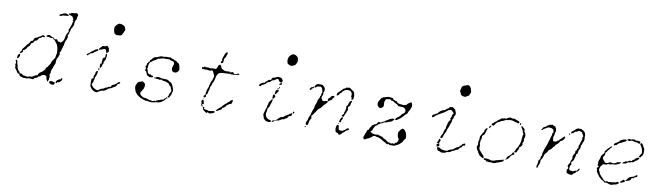

<svg xmlns="http://www.w3.org/2000/svg" viewBox="-39 -1236 6095 1791"><g transform="rotate(10 3008.5 -340.5)"><path d="M449 -31Q465 -32 471 -28Q477 -25 481 -26Q487 -27 488.5 -25Q490 -23 488 -15Q486 -5 481.5 -2.5Q477 0 464 0Q452 -1 444 -7Q430 -17 438 -25Q442 -30 449 -31ZM552 -66Q552 -53 540 -44Q534 -39 529.5 -34.5Q525 -30 520 -32Q511 -35 507 -24Q504 -16 499 -22Q494 -27 498 -36.5Q502 -46 510 -51Q516 -55 520.5 -58Q525 -61 533 -62Q538 -62 539.5 -63Q541 -64 541 -67Q541 -72 543.5 -74.5Q546 -77 548 -76.5Q550 -76 551 -73Q552 -70 552 -66ZM116 -229Q121 -231 123.5 -229Q126 -227 126 -221Q126 -215 124 -207Q121 -200 114.5 -192.5Q108 -185 104 -186Q102 -186 102 -198.5Q102 -211 107.5 -219.5Q113 -228 116 -229ZM304 -440Q304 -440 313 -437.5Q322 -435 323 -434Q328 -431 322 -425Q319 -422 309 -423L300 -424L296 -418Q291 -411 287 -411Q274 -411 264 -392Q257 -378 243 -377Q238 -377 236.5 -376Q235 -375 234 -369Q228 -354 220 -352Q217 -352 214 -349.5Q211 -347 208.5 -344Q206 -341 206 -339Q206 -335 201 -326Q196 -317 194 -316Q191 -315 183 -306.5Q175 -298 175.5 -294.5Q176 -291 165.5 -282Q155 -273 149 -271Q139 -269 145 -264Q149 -260 145.5 -253.5Q142 -247 134 -244Q127 -241 125 -239Q123 -237 121 -237Q115 -237 126 -255L131 -262Q136 -266 135 -269Q131 -277 152 -299Q163 -311 168.5 -321Q174 -331 178.5 -332.5Q183 -334 188 -341.5Q193 -349 196.5 -354Q200 -359 200 -362Q200 -369 209 -369Q220 -369 225 -384Q228 -394 230 -398Q233 -403 252 -408Q258 -409 265 -415.5Q272 -422 276 -422Q280 -422 289 -430Q298 -438 300.5 -438.5Q303 -439 304 -440ZM471 -675Q482 -679 491 -674Q495 -672 501.5 -669.5Q508 -667 508.5 -663Q509 -659 506 -657.5Q503 -656 478.5 -655Q454 -654 450 -651Q445 -646 426 -644Q420 -643 425 -655Q428 -661 435.5 -662Q443 -663 450 -668Q457 -673 462.5 -673.5Q468 -674 471 -675ZM589 -690Q599 -679 591 -667Q588 -660 588.5 -650Q589 -640 584 -635Q576 -625 576 -617Q576 -611 573.5 -605.5Q571 -600 573 -595.5Q575 -591 570.5 -579Q566 -567 565 -565.5Q564 -564 562.5 -560Q561 -556 557 -551Q549 -543 548 -524Q548 -518 544.5 -514.5Q541 -511 541.5 -502Q542 -493 536 -486.5Q530 -480 530 -479Q530 -478 533 -474Q536 -470 535 -462Q532 -441 522 -425Q517 -418 517 -412Q517 -406 514.5 -402Q512 -398 513 -390Q514 -382 510.5 -377.5Q507 -373 507 -367Q507 -361 503 -354Q499 -347 498 -336.5Q497 -326 491 -317Q482 -304 487 -298Q493 -291 486 -283Q483 -279 483 -276Q483 -264 473 -253Q469 -248 468 -242Q467 -236 465.5 -226.5Q464 -217 465 -209Q466 -201 462 -195Q458 -189 458 -185.5Q458 -182 454.5 -176.5Q451 -171 449.5 -162.5Q448 -154 445 -151Q438 -144 438 -133Q438 -128 435.5 -123Q433 -118 435 -112Q437 -106 432 -99Q428 -93 427.5 -89.5Q427 -86 431 -77Q434 -67 431.5 -61.5Q429 -56 430 -47.5Q431 -39 427.5 -36Q424 -33 425 -27Q426 -21 423 -21Q418 -21 409 -37Q404 -47 404 -56.5Q404 -66 401 -67.5Q398 -69 392 -73Q382 -79 367 -74Q352 -69 348 -61Q346 -57 341.5 -56Q337 -55 332.5 -54Q328 -53 325 -47Q322 -43 316 -39Q310 -35 304 -35Q302 -35 298.5 -33Q295 -31 292 -28.5Q289 -26 289 -24Q287 -16 273 -19Q265 -21 258 -21Q231 -20 227 -17Q221 -13 213 -17Q208 -19 202.5 -16.5Q197 -14 189 -17Q181 -20 172 -22Q156 -24 153 -35Q148 -48 137 -48Q133 -48 130 -53Q127 -58 122.5 -63.5Q118 -69 116 -74Q114 -79 106.5 -87Q99 -95 100 -101Q103 -114 98 -122Q94 -127 97 -131Q104 -143 96 -158L93 -165L97 -169Q101 -173 102.5 -173Q104 -173 108 -164.5Q112 -156 112.5 -144.5Q113 -133 117.5 -127Q122 -121 121 -111Q120 -101 124 -97.5Q128 -94 128 -90Q128 -80 136 -76Q140 -74 144.5 -67.5Q149 -61 150 -57Q151 -53 152 -52.5Q153 -52 159 -52Q173 -53 177 -46Q182 -37 203 -37Q209 -37 214.5 -34.5Q220 -32 224.5 -33.5Q229 -35 233.5 -34.5Q238 -34 242 -37Q246 -40 253 -39Q268 -37 283 -48Q299 -61 308 -61Q315 -61 317 -62.5Q319 -64 321 -70Q322 -75 327.5 -81.5Q333 -88 333 -89.5Q333 -91 337 -92Q352 -99 367 -114Q382 -129 382 -138Q382 -145 395 -154Q399 -156 402 -164Q405 -172 408 -175Q421 -187 421 -196Q421 -201 424 -204Q427 -207 427 -211.5Q427 -216 432.5 -222Q438 -228 442 -236Q446 -244 450 -247.5Q454 -251 454 -258Q454 -267 461 -297Q462 -305 460.5 -310.5Q459 -316 458.5 -331.5Q458 -347 454 -354Q450 -361 448 -370.5Q446 -380 438 -388Q430 -396 426.5 -403Q423 -410 415.5 -414Q408 -418 406 -422Q401 -432 392 -428Q380 -424 371 -430Q368 -432 353 -432Q338 -432 338 -435Q338 -446 350 -449Q358 -451 361 -452Q364 -453 379 -444Q394 -435 401 -435Q407 -435 409 -434Q411 -433 411 -431Q409 -426 416 -422Q420 -419 427 -422.5Q434 -426 438.5 -423.5Q443 -421 445 -416Q449 -405 460 -406Q468 -406 471.5 -402.5Q475 -399 479.5 -401.5Q484 -404 492 -412Q505 -425 509 -449Q513 -473 517 -484Q519 -488 522.5 -493Q526 -498 526 -500Q526 -502 530.5 -507Q535 -512 533.5 -514.5Q532 -517 531 -527.5Q530 -538 535.5 -544Q541 -550 542 -557.5Q543 -565 548.5 -577Q554 -589 554 -596.5Q554 -604 557 -608Q558 -610 559 -612.5Q560 -615 559.5 -617Q559 -619 557 -619Q556 -619 553.5 -620.5Q551 -622 554 -625Q557 -628 557 -631Q557 -635 551.5 -645.5Q546 -656 544 -658Q535 -664 514 -670Q508 -671 508 -677Q508 -683 509.5 -683.5Q511 -684 520 -682Q525 -681 525 -683.5Q525 -686 529 -689.5Q533 -693 544.5 -692Q556 -691 561.5 -693.5Q567 -696 575 -696Q583 -696 589 -690Z M864 -199Q867 -199 867.5 -197.5Q868 -196 867 -188Q866 -165 856 -149Q848 -137 849 -129.5Q850 -122 846.5 -115.5Q843 -109 843 -99.5Q843 -90 838 -84Q833 -78 834 -74Q835 -70 832 -68Q829 -66 833 -63Q837 -60 840 -53Q848 -39 870.5 -28.5Q893 -18 900 -25Q907 -31 920.5 -38.5Q934 -46 938 -45Q940 -44 948.5 -48.5Q957 -53 959.5 -57Q962 -61 970 -61Q978 -61 984.5 -67.5Q991 -74 999 -73Q1013 -73 1013 -81Q1013 -85 1014.5 -88Q1016 -91 1020 -93.5Q1024 -96 1032 -99Q1042 -102 1047.5 -106.5Q1053 -111 1057.5 -114Q1062 -117 1068.5 -125Q1075 -133 1081 -133Q1087 -133 1089 -130.5Q1091 -128 1090 -125Q1084 -115 1076 -115Q1074 -115 1068 -109Q1062 -103 1062 -97Q1062 -91 1052 -85Q1031 -72 1019 -66Q1010 -62 1004.5 -59Q999 -56 994 -55Q989 -54 981 -46Q973 -38 970.5 -38Q968 -38 965 -35Q956 -27 939 -26Q930 -26 924.5 -22.5Q919 -19 909 -14Q899 -9 896.5 -5Q894 -1 889 -2Q884 -3 876 -4Q865 -4 858 -10Q852 -15 847 -17Q842 -19 840 -22.5Q838 -26 829 -36.5Q820 -47 820.5 -56Q821 -65 820 -76Q819 -87 819 -89.5Q819 -92 820 -105V-117L827 -121Q841 -127 836 -139Q833 -144 835.5 -146.5Q838 -149 842 -159Q847 -169 848 -187Q848 -189 853.5 -194.5Q859 -200 864 -199ZM871 -226Q876 -227 877 -225.5Q878 -224 877 -214.5Q876 -205 875 -205Q873 -205 873 -207Q873 -209 868.5 -214Q864 -219 864 -220Q864 -224 871 -226ZM913 -371Q915 -375 921 -369Q923 -367 924 -356.5Q925 -346 923 -342Q921 -339 921 -327Q920 -312 907 -297Q903 -293 905 -286Q908 -276 899 -268Q896 -265 896 -260Q896 -246 887 -236Q880 -229 877 -236Q875 -239 875.5 -254.5Q876 -270 877.5 -271.5Q879 -273 884 -274Q894 -275 887 -285Q885 -289 887.5 -295Q890 -301 889 -305Q887 -311 893 -325Q895 -329 903 -333L911 -337V-353Q912 -370 913 -371ZM836 -395Q837 -389 833.5 -385.5Q830 -382 817 -376Q801 -368 797 -361.5Q793 -355 787 -354Q766 -351 765 -345Q764 -342 759.5 -340Q755 -338 752 -332.5Q749 -327 744 -327Q739 -326 737.5 -328.5Q736 -331 738 -335Q743 -345 754 -349Q761 -352 763.5 -356.5Q766 -361 774 -366Q782 -371 783 -373.5Q784 -376 787.5 -376Q791 -376 797 -383Q803 -390 809 -392Q815 -394 820.5 -397Q826 -400 831 -399.5Q836 -399 836 -395ZM902 -442Q914 -450 920 -438Q923 -432 927 -431Q931 -430 931 -424Q931 -418 933 -409Q938 -396 930 -388Q915 -376 915 -379Q915 -381 909.5 -394.5Q904 -408 902 -411Q900 -413 889 -411.5Q878 -410 874 -406Q871 -404 865 -402Q859 -400 856.5 -401Q854 -402 848.5 -398.5Q843 -395 842 -395Q841 -395 841 -402.5Q841 -410 849.5 -417Q858 -424 861 -426.5Q864 -429 864 -431Q864 -439 884 -438Q896 -438 902 -442ZM1035 -655Q1043 -651 1049 -632Q1052 -623 1051.5 -619Q1051 -615 1044 -603Q1038 -593 1034 -582Q1031 -573 1028.5 -570.5Q1026 -568 1020 -564.5Q1014 -561 1003.5 -561.5Q993 -562 987 -560Q981 -558 976.5 -561Q972 -564 966 -566Q956 -569 954 -581Q953 -589 950 -596.5Q947 -604 947.5 -618Q948 -632 951.5 -636.5Q955 -641 961 -649.5Q967 -658 976.5 -663Q986 -668 986.5 -669Q987 -670 1000 -669Q1013 -668 1022 -662.5Q1031 -657 1035 -655Z M1283 -173Q1290 -177 1294 -176.5Q1298 -176 1304 -171Q1312 -165 1316 -162Q1320 -159 1321 -145Q1322 -118 1310 -102Q1305 -96 1302.5 -89.5Q1300 -83 1295 -79Q1290 -75 1291 -67Q1291 -61 1295.5 -53Q1300 -45 1304 -44Q1308 -43 1311 -40Q1323 -29 1344 -28Q1357 -27 1372 -21.5Q1387 -16 1394.5 -16Q1402 -16 1404 -14Q1406 -12 1414.5 -12Q1423 -12 1428 -16Q1435 -22 1440 -17Q1442 -14 1444 -14Q1446 -14 1446 -17Q1446 -18 1447.5 -19.5Q1449 -21 1451.5 -22.5Q1454 -24 1457 -25.5Q1460 -27 1463 -28Q1466 -29 1468 -30Q1476 -30 1487.5 -36Q1499 -42 1504 -41Q1514 -39 1520 -51Q1523 -57 1528 -58Q1533 -59 1536 -64Q1540 -75 1547 -67Q1555 -59 1542 -58Q1539 -57 1537.5 -57Q1536 -57 1535.5 -55.5Q1535 -54 1534 -51Q1532 -45 1529 -43Q1526 -41 1524 -37Q1522 -33 1517 -31.5Q1512 -30 1507 -25Q1488 -8 1459 -8Q1448 -8 1445 -5.5Q1442 -3 1434.5 -3Q1427 -3 1421.5 -0.5Q1416 2 1396.5 0.5Q1377 -1 1373 -3Q1369 -6 1365 -5Q1360 -3 1354.5 -3Q1349 -3 1347 -5Q1345 -8 1338 -8Q1331 -8 1323.5 -13.5Q1316 -19 1310 -19Q1304 -19 1300 -22Q1296 -25 1286 -31Q1271 -38 1254 -60Q1244 -73 1242 -83Q1241 -90 1238 -96Q1235 -102 1234.5 -114Q1234 -126 1237.5 -131Q1241 -136 1243 -144Q1246 -154 1254 -161.5Q1262 -169 1270 -169Q1276 -169 1283 -173ZM1471 -235Q1489 -233 1507 -234Q1522 -234 1534 -224Q1543 -216 1546 -216Q1553 -216 1561 -207Q1564 -204 1571.5 -190Q1579 -176 1579 -173Q1579 -171 1583 -163Q1592 -142 1586 -128Q1582 -121 1580.5 -109Q1579 -97 1575 -93Q1571 -89 1567 -79.5Q1563 -70 1561 -69Q1559 -69 1553 -72Q1547 -75 1547 -76Q1547 -77 1551 -82Q1555 -87 1556 -91Q1560 -110 1568 -122Q1573 -127 1573 -136Q1573 -145 1568 -151Q1564 -155 1564 -160Q1564 -172 1555 -176Q1551 -179 1542 -190L1533 -202L1515 -209Q1498 -215 1486 -215Q1474 -215 1471 -219Q1466 -226 1453 -221Q1442 -216 1436 -221Q1431 -224 1427.5 -222.5Q1424 -221 1417 -222.5Q1410 -224 1401 -225Q1392 -226 1392 -229Q1391 -231 1392.5 -231.5Q1394 -232 1399 -231Q1407 -231 1412 -236Q1417 -241 1419 -242Q1421 -243 1425 -242Q1429 -241 1437.5 -241.5Q1446 -242 1451 -239Q1456 -236 1471 -235ZM1507 -441Q1513 -444 1519 -438Q1525 -433 1530 -433Q1539 -433 1550 -424Q1553 -422 1561.5 -420.5Q1570 -419 1574 -415Q1582 -405 1586 -404Q1591 -403 1593 -402Q1601 -398 1604 -384Q1606 -378 1608 -371Q1609 -364 1611 -352L1613 -341L1606 -329Q1599 -318 1590 -314Q1571 -305 1554 -316Q1546 -321 1544 -330Q1540 -348 1544 -355Q1547 -359 1547 -365Q1547 -371 1551 -376Q1555 -381 1554 -388Q1551 -411 1533 -412Q1525 -412 1520.5 -414.5Q1516 -417 1513.5 -417Q1511 -417 1505 -421Q1496 -425 1482 -421Q1473 -419 1464.5 -421Q1456 -423 1441 -420Q1426 -417 1421 -414Q1416 -411 1408.5 -412Q1401 -413 1396 -407Q1386 -398 1366 -388Q1355 -383 1345 -373Q1341 -369 1335.5 -366.5Q1330 -364 1328.5 -359Q1327 -354 1324 -349.5Q1321 -345 1321.5 -340Q1322 -335 1319.5 -330Q1317 -325 1319.5 -320.5Q1322 -316 1318 -310L1315 -305L1321 -291Q1326 -277 1326 -273Q1326 -269 1333 -261Q1338 -254 1341 -253Q1344 -252 1350 -255Q1353 -256 1359 -250.5Q1365 -245 1372 -245Q1379 -245 1381.5 -240.5Q1384 -236 1380.5 -232.5Q1377 -229 1362 -228L1347 -227L1342 -231Q1336 -236 1330 -238Q1321 -240 1319 -252Q1318 -258 1315 -263.5Q1312 -269 1311 -272Q1310 -275 1305 -277Q1294 -281 1300 -290Q1303 -295 1302.5 -302.5Q1302 -310 1299 -313Q1296 -315 1296 -319Q1296 -322 1299 -325.5Q1302 -329 1304 -329Q1305 -329 1304.5 -339Q1304 -349 1309.5 -353Q1315 -357 1316 -362Q1317 -367 1323 -369Q1327 -370 1327.5 -371.5Q1328 -373 1328 -378Q1328 -384 1329 -385.5Q1330 -387 1336 -390Q1344 -394 1345.5 -399.5Q1347 -405 1351.5 -407.5Q1356 -410 1362 -415.5Q1368 -421 1374 -420Q1380 -419 1384.5 -421.5Q1389 -424 1390.5 -424Q1392 -424 1404 -430Q1429 -441 1438 -437Q1443 -435 1468 -440Q1476 -442 1481.5 -440.5Q1487 -439 1490 -440.5Q1493 -442 1498 -441Q1503 -440 1507 -441Z M1890 -36 1887 -41H1893Q1900 -41 1902.5 -39Q1905 -37 1903 -33Q1901 -30 1900.5 -27.5Q1900 -25 1903.5 -23.5Q1907 -22 1913.5 -20.5Q1920 -19 1931 -18Q1939 -17 1943 -14Q1947 -12 1950.5 -12Q1954 -12 1977 -16Q1986 -17 1989 -18Q1993 -20 1998.5 -18.5Q2004 -17 2006 -14Q2007 -11 2002 -6Q1990 5 1967 8Q1954 10 1953.5 10Q1953 10 1947 4Q1939 -6 1939 3Q1939 11 1929 9Q1925 8 1914 0.5Q1903 -7 1900 -11Q1898 -15 1895 -17Q1892 -19 1892 -24.5Q1892 -30 1890 -36ZM1884 -103Q1885 -101 1887 -92.5Q1889 -84 1891 -77Q1894 -65 1885 -65Q1876 -65 1876 -60Q1876 -57 1879.5 -57Q1883 -57 1883 -56Q1883 -55 1883.5 -48Q1884 -41 1881 -41Q1878 -41 1876 -45.5Q1874 -50 1871.5 -55Q1869 -60 1870 -68.5Q1871 -77 1868 -84L1865 -91L1868 -98Q1872 -105 1873.5 -105.5Q1875 -106 1879 -105.5Q1883 -105 1884 -103ZM1881 -116Q1881 -118 1884 -118Q1891 -118 1885 -114Q1881 -110 1881 -116ZM2150 -150Q2153 -150 2154 -149Q2155 -148 2155 -144Q2155 -140 2150.5 -128Q2146 -116 2145 -114Q2144 -113 2134.5 -110.5Q2125 -108 2119.5 -103.5Q2114 -99 2108 -95Q2102 -91 2102 -88.5Q2102 -86 2091.5 -75.5Q2081 -65 2074 -64Q2069 -63 2068 -62Q2067 -61 2067 -57Q2066 -50 2064.5 -48Q2063 -46 2054.5 -41.5Q2046 -37 2044 -37Q2042 -37 2033.5 -30.5Q2025 -24 2018.5 -24Q2012 -24 2012 -25.5Q2012 -27 2022 -38Q2032 -49 2033.5 -49Q2035 -49 2039.5 -54.5Q2044 -60 2051 -63Q2058 -66 2061.5 -73.5Q2065 -81 2072 -86Q2079 -91 2082 -96Q2087 -103 2101 -111Q2105 -114 2110 -120.5Q2115 -127 2120.5 -129Q2126 -131 2129 -137.5Q2132 -144 2139 -147Q2146 -150 2150 -150ZM1979 -456Q1981 -456 1984.5 -452.5Q1988 -449 1990.5 -444.5Q1993 -440 1993 -438Q1993 -432 1999 -425Q2005 -418 2011 -416Q2016 -414 2022 -410Q2028 -406 2043.5 -405.5Q2059 -405 2068 -407Q2074 -408 2076.5 -407Q2079 -406 2087 -401Q2089 -399 2093 -403Q2096 -406 2103.5 -407Q2111 -408 2113 -406Q2115 -404 2118 -398L2121 -393L2132 -394Q2143 -394 2147 -398Q2151 -402 2160 -402.5Q2169 -403 2171 -399.5Q2173 -396 2171 -395Q2165 -390 2152 -390Q2147 -390 2146 -388.5Q2145 -387 2136 -387Q2127 -387 2116 -385Q2100 -383 2085 -386Q2075 -389 2071 -387Q2067 -385 2040 -384.5Q2013 -384 2006 -382Q1986 -378 1982 -375.5Q1978 -373 1970 -362Q1961 -347 1959 -336Q1958 -325 1956.5 -319.5Q1955 -314 1953 -307Q1947 -284 1941 -278Q1937 -273 1936 -262.5Q1935 -252 1928.5 -243.5Q1922 -235 1922 -222Q1922 -209 1917.5 -200Q1913 -191 1913 -181.5Q1913 -172 1905 -163Q1897 -154 1898 -151.5Q1899 -149 1900 -143.5Q1901 -138 1895 -134Q1883 -123 1879 -134Q1874 -147 1888 -151Q1893 -153 1893 -156Q1891 -168 1895 -183Q1897 -192 1897 -196.5Q1897 -201 1900 -205Q1903 -209 1903 -216Q1903 -223 1907.5 -227Q1912 -231 1911 -239Q1910 -247 1914 -253.5Q1918 -260 1918.5 -269.5Q1919 -279 1925 -288Q1931 -297 1931 -299.5Q1931 -302 1934 -308Q1937 -314 1938 -321Q1939 -328 1940.5 -329Q1942 -330 1942 -339Q1942 -348 1938 -353Q1934 -358 1934 -361Q1934 -364 1930 -369.5Q1926 -375 1926 -378Q1926 -380 1924 -382.5Q1922 -385 1919.5 -387Q1917 -389 1915 -389Q1910 -390 1903.5 -386.5Q1897 -383 1892 -384Q1865 -390 1855 -387Q1849 -385 1847 -387Q1845 -389 1834 -388Q1824 -387 1820.5 -389Q1817 -391 1817 -399V-405L1823 -404Q1830 -403 1834 -408L1839 -413L1847 -411Q1856 -408 1863 -410Q1876 -412 1895 -407Q1902 -406 1907 -408.5Q1912 -411 1930 -410L1948 -409L1951 -414Q1961 -428 1961 -436Q1961 -441 1964.5 -444Q1968 -447 1972 -451.5Q1976 -456 1979 -456ZM2027 -560Q2024 -556 2022 -544Q2020 -532 2013 -526Q2004 -518 2005 -496Q2006 -482 2001 -477Q1996 -472 1990 -472Q1983 -472 1981 -481Q1980 -487 1991 -494Q1994 -495 1990 -499Q1986 -503 1988.5 -510.5Q1991 -518 1991 -521.5Q1991 -525 1997.5 -539.5Q2004 -554 2006 -561Q2008 -568 2016 -575.5Q2024 -583 2027 -580.5Q2030 -578 2030.5 -571.5Q2031 -565 2027 -560Z M2553 -28Q2570 -36 2573 -32Q2574 -31 2564 -22.5Q2554 -14 2551 -14Q2548 -14 2545 -16.5Q2542 -19 2542 -21Q2542 -22 2553 -28ZM2720 -128Q2722 -127 2720.5 -118.5Q2719 -110 2717 -105Q2714 -98 2706 -97Q2690 -94 2690 -89Q2690 -86 2678 -71Q2676 -69 2671 -69Q2666 -69 2661 -63Q2656 -57 2649 -57Q2634 -57 2626 -48Q2623 -45 2619 -45Q2615 -45 2610.5 -39.5Q2606 -34 2600 -36Q2589 -40 2586 -33Q2582 -27 2577 -30Q2574 -32 2579 -36.5Q2584 -41 2585.5 -41Q2587 -41 2594 -48Q2594 -49 2595 -50Q2613 -67 2617 -70Q2621 -73 2628 -74Q2629 -74 2629 -74Q2645 -76 2651 -84Q2655 -91 2660 -92Q2665 -93 2670.5 -97.5Q2676 -102 2682.5 -104Q2689 -106 2691 -110Q2693 -118 2702 -118Q2706 -118 2712 -123.5Q2718 -129 2720 -128ZM2735 -140Q2740 -136 2740 -134.5Q2740 -133 2736 -128L2732 -124L2728 -128Q2721 -132 2724 -139.5Q2727 -147 2735 -140ZM2507 -217Q2512 -223 2517 -221Q2524 -219 2518 -211Q2514 -206 2514 -199Q2514 -192 2510 -182Q2503 -166 2502 -158Q2502 -151 2495 -142Q2488 -135 2486 -130Q2484 -125 2484 -112Q2484 -98 2480.5 -91Q2477 -84 2479 -76.5Q2481 -69 2482 -63Q2485 -50 2497 -41Q2502 -37 2506 -34Q2509 -31 2530 -27Q2538 -26 2536 -16.5Q2534 -7 2510 -8Q2489 -9 2474 -25Q2465 -34 2465 -39Q2465 -44 2462 -49Q2457 -64 2456.5 -67.5Q2456 -71 2458 -82Q2461 -95 2463 -97Q2465 -99 2465 -104Q2465 -109 2469 -120Q2479 -142 2479 -154Q2479 -162 2482.5 -168.5Q2486 -175 2485 -181Q2484 -187 2490.5 -194Q2497 -201 2499.5 -206.5Q2502 -212 2507 -217ZM2518 -268Q2526 -273 2528 -267Q2529 -265 2534 -259Q2538 -254 2538 -251.5Q2538 -249 2534 -244Q2529 -239 2527 -234Q2525 -229 2519 -229Q2513 -229 2512 -233Q2511 -237 2512.5 -242Q2514 -247 2514 -256Q2514 -265 2518 -268ZM2541 -316Q2547 -321 2549 -321Q2551 -321 2556 -316Q2561 -311 2561 -309Q2561 -307 2555 -300.5Q2549 -294 2544 -284Q2539 -274 2534.5 -273.5Q2530 -273 2529 -277Q2526 -286 2529.5 -297.5Q2533 -309 2541 -316ZM2559 -343Q2562 -350 2564 -350Q2566 -350 2566 -344Q2566 -334 2555 -330Q2543 -326 2543 -333Q2543 -336 2550 -335H2557ZM2576 -386Q2582 -382 2576 -374Q2573 -369 2565 -367Q2553 -366 2553 -371Q2553 -375 2563 -381.5Q2573 -388 2576 -386ZM2526 -436Q2531 -438 2534.5 -437.5Q2538 -437 2550 -436Q2562 -435 2568 -428Q2580 -415 2580 -407Q2580 -405 2577 -398L2574 -390L2564 -391Q2555 -392 2550 -398Q2545 -404 2541 -410.5Q2537 -417 2534 -418Q2527 -420 2516 -411Q2502 -398 2490 -398Q2486 -398 2480.5 -392.5Q2475 -387 2473 -387Q2471 -387 2469 -381Q2466 -375 2458 -376Q2456 -376 2445.5 -371Q2435 -366 2433 -362Q2432 -354 2424 -351Q2419 -349 2411 -343.5Q2403 -338 2398 -338Q2394 -338 2393 -337Q2392 -336 2391 -332Q2390 -323 2381 -323Q2377 -323 2372 -326Q2367 -329 2367 -331Q2367 -332 2377 -343Q2394 -360 2408 -360Q2419 -360 2421 -367.5Q2423 -375 2437 -382Q2442 -385 2446 -391Q2451 -399 2460 -396Q2466 -395 2470 -398.5Q2474 -402 2475 -409Q2477 -415 2481.5 -419.5Q2486 -424 2490.5 -423Q2495 -422 2501 -425Q2516 -433 2526 -436ZM2636 -669Q2643 -673 2662 -663Q2672 -657 2677 -651.5Q2682 -646 2684 -637.5Q2686 -629 2686 -614Q2686 -603 2683 -599.5Q2680 -596 2678 -589Q2674 -575 2660 -570Q2653 -567 2648 -564Q2643 -561 2634.5 -560Q2626 -559 2613 -566Q2601 -572 2597.5 -575.5Q2594 -579 2594 -585Q2594 -591 2591.5 -599Q2589 -607 2591 -614Q2593 -621 2593 -624.5Q2593 -628 2595 -633Q2597 -639 2602.5 -646.5Q2608 -654 2609 -654Q2611 -654 2617.5 -661Q2624 -668 2628 -667.5Q2632 -667 2636 -669Z M2857 -26Q2865 -32 2867 -26Q2868 -24 2865.5 -21.5Q2863 -19 2860 -19Q2855 -19 2854 -21Q2853 -23 2857 -26ZM3159 -92Q3162 -92 3163.5 -91Q3165 -90 3166.5 -89Q3168 -88 3168.5 -86Q3169 -84 3169 -81Q3169 -78 3169 -74Q3170 -52 3181 -47Q3187 -44 3200.5 -45.5Q3214 -47 3218.5 -51.5Q3223 -56 3228 -57Q3233 -58 3235.5 -63Q3238 -68 3243 -70.5Q3248 -73 3252 -76.5Q3256 -80 3260.5 -78.5Q3265 -77 3267 -75Q3269 -72 3266.5 -68Q3264 -64 3260 -62Q3239 -53 3236 -47Q3233 -42 3231.5 -41Q3230 -40 3224.5 -35Q3219 -30 3215 -29Q3211 -28 3208 -21Q3205 -15 3197 -10Q3189 -5 3183.5 -5Q3178 -5 3176 -11Q3172 -19 3164 -19Q3159 -19 3153 -24Q3143 -32 3144 -40Q3145 -46 3143 -53.5Q3141 -61 3143 -64.5Q3145 -68 3146 -78Q3147 -88 3150.5 -91Q3154 -94 3159 -92ZM3161 -111Q3162 -114 3163.5 -114Q3165 -114 3165 -110Q3165 -107 3163 -104Q3161 -101 3159 -101Q3157 -101 3158 -103.5Q3159 -106 3161 -111ZM3194 -166Q3194 -155 3187 -147Q3183 -144 3181 -134.5Q3179 -125 3179 -123Q3178 -121 3172.5 -120.5Q3167 -120 3165 -122Q3161 -128 3166 -137Q3168 -141 3168.5 -145.5Q3169 -150 3173 -155.5Q3177 -161 3179.5 -166Q3182 -171 3184.5 -170Q3187 -169 3190.5 -169Q3194 -169 3194 -166ZM3235 -332Q3243 -337 3244 -337Q3245 -337 3248.5 -333Q3252 -329 3252 -327Q3252 -325 3248.5 -323Q3245 -321 3245 -317.5Q3245 -314 3243 -310Q3241 -306 3241 -299Q3241 -287 3231 -281Q3220 -275 3224 -265Q3226 -260 3226 -251Q3226 -242 3221.5 -236Q3217 -230 3217 -225Q3217 -220 3210.5 -209.5Q3204 -199 3202 -191Q3200 -175 3194 -176Q3193 -176 3192 -177.5Q3191 -179 3185.5 -178Q3180 -177 3179 -180Q3177 -187 3190 -199Q3199 -207 3196 -212Q3194 -215 3198 -223Q3203 -231 3205.5 -248.5Q3208 -266 3206 -277Q3205 -283 3210 -285Q3220 -288 3220 -303Q3220 -307 3222 -309Q3224 -311 3226 -316Q3227 -325 3235 -332ZM2865 -400Q2873 -409 2878 -401Q2882 -395 2867 -388Q2857 -384 2857 -375Q2857 -367 2846 -372Q2834 -377 2845 -385Q2849 -387 2851 -393Q2854 -399 2858 -397Q2860 -395 2865 -400ZM2903 -435Q2907 -437 2925 -437Q2954 -437 2956 -434Q2958 -431 2968 -422Q2977 -413 2979 -406Q2981 -399 2980 -387Q2979 -375 2975.5 -371Q2972 -367 2973 -365Q2975 -362 2974 -351.5Q2973 -341 2970 -338Q2967 -335 2967 -331.5Q2967 -328 2964.5 -322.5Q2962 -317 2964.5 -311.5Q2967 -306 2968.5 -305Q2970 -304 2972 -298Q2977 -287 2993 -289Q3003 -291 3009 -293.5Q3015 -296 3020 -294Q3025 -292 3026.5 -294Q3028 -296 3026 -304Q3024 -313 3028.5 -319.5Q3033 -326 3038.5 -328Q3044 -330 3045 -336Q3048 -345 3061 -350Q3078 -357 3080 -349Q3083 -339 3074 -335Q3067 -331 3064 -318Q3063 -313 3050 -307Q3029 -297 3026 -284Q3024 -279 3015 -270Q2994 -251 2989 -242Q2986 -235 2975.5 -224.5Q2965 -214 2960 -212Q2954 -210 2947 -198.5Q2940 -187 2938.5 -186Q2937 -185 2935 -179Q2933 -173 2928.5 -170.5Q2924 -168 2922 -162Q2919 -151 2902 -137Q2898 -134 2903 -117Q2906 -108 2897 -99Q2890 -91 2890 -85.5Q2890 -80 2887.5 -74Q2885 -68 2885 -61.5Q2885 -55 2881.5 -48Q2878 -41 2872.5 -41.5Q2867 -42 2863 -44.5Q2859 -47 2860.5 -51Q2862 -55 2862 -64Q2863 -75 2871 -88Q2875 -95 2875.5 -104Q2876 -113 2877.5 -114Q2879 -115 2881 -122Q2883 -129 2887.5 -134Q2892 -139 2892 -147.5Q2892 -156 2896 -164Q2900 -172 2902 -182.5Q2904 -193 2908.5 -199.5Q2913 -206 2914 -221Q2915 -237 2926 -259Q2930 -268 2931 -279Q2932 -290 2940 -303Q2951 -320 2949 -326Q2948 -330 2953 -334Q2957 -338 2957.5 -339.5Q2958 -341 2956 -346Q2954 -356 2960 -362Q2963 -365 2962 -370Q2961 -375 2959 -386Q2956 -402 2947 -411Q2939 -419 2928 -415Q2922 -413 2918 -414Q2914 -416 2911.5 -415Q2909 -414 2902 -408Q2886 -393 2882 -404Q2881 -408 2881 -410Q2881 -411 2885 -416.5Q2889 -422 2894.5 -427.5Q2900 -433 2903 -435ZM3203 -454Q3212 -454 3226 -440Q3232 -434 3238.5 -432Q3245 -430 3247 -427Q3257 -417 3257 -405Q3257 -400 3259 -396Q3261 -393 3261 -381.5Q3261 -370 3259 -360Q3257 -349 3251 -349Q3250 -349 3247 -346Q3244 -343 3242.5 -344.5Q3241 -346 3241 -358Q3241 -367 3240.5 -368.5Q3240 -370 3237.5 -369.5Q3235 -369 3234.5 -370.5Q3234 -372 3234 -377Q3234 -385 3235.5 -391Q3237 -397 3232 -409Q3226 -421 3219.5 -424.5Q3213 -428 3199 -429Q3169 -429 3161 -419Q3157 -414 3151.5 -411.5Q3146 -409 3144 -403Q3142 -393 3133 -391Q3128 -390 3123.5 -380Q3119 -370 3111 -365Q3102 -361 3100 -361.5Q3098 -362 3099 -371Q3099 -379 3103 -386Q3107 -393 3111 -394Q3114 -395 3123 -405.5Q3132 -416 3137.5 -419.5Q3143 -423 3145.5 -428.5Q3148 -434 3154 -436Q3160 -438 3165 -440.5Q3170 -443 3171.5 -443Q3173 -443 3175 -446Q3179 -455 3188 -451Q3192 -449 3196.5 -451.5Q3201 -454 3203 -454Z M3640 -236Q3654 -243 3667 -238L3671 -237L3664 -230Q3658 -223 3653 -218Q3645 -209 3621 -203Q3609 -199 3603 -196Q3597 -193 3591 -193Q3581 -194 3570 -186Q3561 -178 3556.5 -178.5Q3552 -179 3545 -173.5Q3538 -168 3534 -167Q3530 -166 3525 -159.5Q3520 -153 3512 -149.5Q3504 -146 3501.5 -140.5Q3499 -135 3493 -126Q3487 -117 3485 -107Q3483 -97 3477 -93Q3469 -89 3469.5 -84Q3470 -79 3478 -77Q3483 -75 3485 -72.5Q3487 -70 3492 -70Q3497 -70 3499 -68.5Q3501 -67 3513 -65.5Q3525 -64 3533 -67L3540 -70L3548 -66Q3556 -62 3561.5 -62Q3567 -62 3571 -59Q3575 -56 3581.5 -56Q3588 -56 3591.5 -50.5Q3595 -45 3603 -42Q3627 -34 3629 -28Q3630 -25 3641 -19.5Q3652 -14 3657 -14Q3662 -15 3670 -11L3677 -7L3683 -11Q3689 -14 3697 -12L3705 -10L3710 -16Q3715 -22 3722 -24Q3728 -26 3730.5 -29.5Q3733 -33 3737 -44Q3742 -59 3737 -66Q3734 -69 3729.5 -78Q3725 -87 3724 -106Q3724 -120 3724.5 -123Q3725 -126 3728 -130Q3733 -135 3735 -141Q3737 -145 3745 -153Q3753 -161 3758 -163Q3762 -165 3769.5 -161Q3777 -157 3783 -150Q3803 -126 3803 -93V-77L3796 -70Q3792 -65 3786.5 -56Q3781 -47 3781 -44Q3781 -42 3770.5 -31.5Q3760 -21 3752 -15Q3744 -9 3734.5 -5.5Q3725 -2 3721 1Q3710 9 3695 8Q3676 8 3662 7Q3660 7 3658 3Q3654 -5 3647.5 2Q3641 9 3634 1Q3630 -3 3625 -5Q3620 -7 3617.5 -9Q3615 -11 3608.5 -13.5Q3602 -16 3591.5 -23.5Q3581 -31 3566 -38Q3551 -45 3541 -45Q3531 -45 3526 -49Q3520 -54 3506 -50Q3498 -48 3496.5 -44.5Q3495 -41 3485 -35Q3475 -29 3469 -24Q3463 -19 3458 -18Q3445 -15 3435 -7Q3433 -4 3425.5 -3.5Q3418 -3 3416 -9Q3409 -25 3416 -36Q3420 -41 3420 -48Q3420 -55 3424.5 -60.5Q3429 -66 3429 -68.5Q3429 -71 3431.5 -77.5Q3434 -84 3435.5 -88.5Q3437 -93 3442 -95Q3450 -97 3454 -113Q3456 -122 3467 -131Q3469 -133 3469 -137Q3469 -145 3479 -148Q3483 -149 3489 -154Q3495 -159 3501 -160Q3507 -160 3510 -163.5Q3513 -167 3522 -180Q3530 -191 3539 -186Q3549 -181 3556 -188Q3559 -192 3561 -192Q3563 -192 3570 -196.5Q3577 -201 3580 -201Q3583 -201 3587.5 -206.5Q3592 -212 3596.5 -213Q3601 -214 3607.5 -219Q3614 -224 3616 -224Q3618 -224 3621.5 -228Q3625 -232 3629 -232Q3633 -232 3640 -236ZM3562 -429Q3570 -432 3575.5 -432.5Q3581 -433 3602 -431Q3621 -429 3624 -425Q3625 -423 3626 -418Q3627 -413 3632.5 -413Q3638 -413 3643 -410Q3648 -405 3657 -406Q3662 -407 3667 -398Q3668 -394 3675.5 -390.5Q3683 -387 3689 -386Q3719 -384 3726 -382Q3732 -380 3737.5 -383.5Q3743 -387 3748 -386Q3752 -385 3753.5 -386.5Q3755 -388 3760 -394Q3766 -403 3773.5 -406.5Q3781 -410 3786 -415Q3794 -421 3798.5 -418Q3803 -415 3807 -400L3810 -387L3806 -373Q3798 -346 3786 -332Q3783 -328 3782 -321.5Q3781 -315 3778.5 -313Q3776 -311 3773.5 -306.5Q3771 -302 3766.5 -300.5Q3762 -299 3759 -293.5Q3756 -288 3749 -281.5Q3742 -275 3738 -271Q3719 -250 3702 -241Q3694 -237 3689.5 -233.5Q3685 -230 3680.5 -232Q3676 -234 3675 -235Q3673 -238 3681 -248Q3689 -258 3697 -262Q3702 -265 3708 -270Q3714 -275 3718 -279.5Q3722 -284 3723 -287Q3724 -292 3733.5 -298Q3743 -304 3749 -310Q3755 -316 3756 -326Q3758 -339 3746 -352Q3740 -359 3729 -360.5Q3718 -362 3701.5 -362.5Q3685 -363 3682.5 -364Q3680 -365 3675 -371.5Q3670 -378 3662 -381Q3647 -385 3634 -397Q3628 -402 3622 -402Q3609 -401 3601 -411Q3597 -415 3592.5 -413Q3588 -411 3577 -410.5Q3566 -410 3562.5 -408.5Q3559 -407 3557 -403Q3555 -397 3551 -391Q3545 -383 3548 -356Q3551 -333 3541 -328Q3536 -325 3531 -321Q3523 -313 3510 -319Q3499 -323 3493 -335Q3489 -341 3489 -354Q3489 -367 3492 -372Q3511 -408 3518 -412Q3524 -415 3529.5 -419Q3535 -423 3543.5 -423.5Q3552 -424 3562 -429Z M4360 -119Q4360 -112 4358 -109.5Q4356 -107 4349.5 -107Q4343 -107 4338.5 -102.5Q4334 -98 4335 -94.5Q4336 -91 4334.5 -89.5Q4333 -88 4326 -86Q4318 -83 4311 -73Q4302 -59 4296 -59Q4292 -59 4281.5 -54Q4271 -49 4267 -45Q4263 -42 4254.5 -40Q4246 -38 4243 -33.5Q4240 -29 4236.5 -29Q4233 -29 4224.5 -24.5Q4216 -20 4210.5 -21Q4205 -22 4203 -20Q4201 -18 4195.5 -16Q4190 -14 4187 -11.5Q4184 -9 4178.5 -9Q4173 -9 4166 -8Q4153 -4 4141 -13Q4134 -17 4128 -17Q4121 -17 4118.5 -19Q4116 -21 4113 -27Q4108 -36 4106 -39Q4101 -48 4113 -50Q4129 -53 4140 -41Q4146 -35 4155.5 -35Q4165 -35 4169 -32.5Q4173 -30 4188 -31L4204 -32L4218 -42Q4233 -51 4243 -51.5Q4253 -52 4258.5 -57.5Q4264 -63 4270.5 -68Q4277 -73 4284.5 -78Q4292 -83 4296 -83Q4301 -83 4305.5 -86.5Q4310 -90 4311 -94Q4313 -99 4319.5 -102Q4326 -105 4329 -111.5Q4332 -118 4337 -120Q4342 -122 4347.5 -125Q4353 -128 4356.5 -128Q4360 -128 4360 -119ZM4113 -129Q4116 -134 4122 -126Q4131 -115 4123 -106Q4118 -100 4118 -91.5Q4118 -83 4121 -78Q4124 -73 4123.5 -68Q4123 -63 4113.5 -58.5Q4104 -54 4102 -55Q4100 -55 4098.5 -59Q4097 -63 4097 -67Q4097 -71 4097 -75Q4098 -81 4102 -81Q4104 -81 4107 -82Q4110 -83 4112 -84.5Q4114 -86 4113 -87Q4111 -93 4103 -90Q4096 -87 4095 -91Q4094 -96 4102 -101Q4106 -104 4106 -108Q4106 -120 4113 -129ZM4179 -441Q4182 -447 4188 -440Q4191 -436 4196 -434Q4201 -432 4208 -425.5Q4215 -419 4215 -413Q4215 -407 4219 -403Q4223 -399 4223 -385.5Q4223 -372 4217 -366Q4211 -360 4211 -352Q4211 -337 4203 -332Q4200 -331 4201 -323Q4202 -310 4194 -293Q4191 -289 4190 -282Q4189 -275 4184 -263.5Q4179 -252 4176 -243.5Q4173 -235 4169.5 -229.5Q4166 -224 4167 -221Q4168 -218 4163.5 -206.5Q4159 -195 4154 -187Q4148 -178 4147 -173Q4143 -153 4138 -145.5Q4133 -138 4125 -140Q4120 -141 4118.5 -143Q4117 -145 4122 -157.5Q4127 -170 4131 -175Q4139 -184 4139 -195Q4139 -202 4142.5 -208Q4146 -214 4146 -219Q4146 -221 4147 -224Q4148 -227 4150 -228.5Q4152 -230 4153.5 -230Q4155 -230 4155 -243Q4155 -258 4162 -276Q4165 -285 4165 -289.5Q4165 -294 4168.5 -298Q4172 -302 4173.5 -307Q4175 -312 4180 -315Q4191 -321 4183.5 -326.5Q4176 -332 4183.5 -340.5Q4191 -349 4191 -363Q4191 -371 4196.5 -376Q4202 -381 4202 -383Q4202 -385 4200.5 -389Q4199 -393 4197 -396Q4195 -399 4193 -399Q4190 -400 4183 -407L4176 -415L4169 -413Q4162 -411 4158.5 -411Q4155 -411 4138 -397.5Q4121 -384 4120 -384Q4119 -384 4107 -376Q4095 -368 4090.5 -367Q4086 -366 4080 -361.5Q4074 -357 4072.5 -357Q4071 -357 4063.5 -351Q4056 -345 4047.5 -341Q4039 -337 4039 -335.5Q4039 -334 4030 -325.5Q4021 -317 4016 -317Q4008 -317 4008 -326Q4008 -331 4013.5 -337.5Q4019 -344 4023 -344Q4027 -344 4033 -349.5Q4039 -355 4045 -356Q4048 -356 4051.5 -358Q4055 -360 4057 -362.5Q4059 -365 4059 -367Q4059 -369 4063.5 -372Q4068 -375 4070 -379Q4073 -384 4091 -393.5Q4109 -403 4113 -402Q4117 -401 4122 -406Q4133 -420 4141 -421Q4147 -422 4151 -429Q4155 -434 4157.5 -436.5Q4160 -439 4162.5 -439.5Q4165 -440 4170 -440Q4178 -440 4179 -441ZM4184.5 -285Q4186 -285 4186 -286.5Q4186 -288 4184.5 -288Q4183 -288 4183 -286.5Q4183 -285 4184.5 -285ZM4291 -669Q4298 -669 4300 -668Q4302 -667 4308 -661Q4322 -647 4322 -637Q4322 -634 4325 -626Q4333 -609 4323 -595Q4319 -588 4319 -584Q4319 -582 4318 -580Q4317 -578 4315.5 -576.5Q4314 -575 4312.5 -574Q4311 -573 4310 -573Q4308 -573 4296 -564.5Q4284 -556 4278.5 -557Q4273 -558 4266 -558.5Q4259 -559 4249 -564Q4237 -569 4237 -580Q4237 -584 4232 -589Q4222 -600 4228 -616Q4230 -623 4233 -635Q4235 -644 4236 -646Q4237 -648 4241 -649Q4246 -651 4248 -655Q4250 -659 4256.5 -659Q4263 -659 4267 -661.5Q4271 -664 4276 -666Q4281 -668 4291 -669Z M4737 -32Q4733 -22 4722 -19Q4699 -13 4694 -8Q4691 -6 4682.5 -5Q4674 -4 4669.5 0Q4665 4 4651.5 5Q4638 6 4632 3.5Q4626 1 4620 3Q4602 6 4595 2Q4592 0 4588 2Q4580 5 4578 -2Q4577 -5 4572 -7.5Q4567 -10 4563 -9Q4559 -8 4555 -12Q4549 -20 4555 -24Q4558 -25 4574 -25Q4590 -25 4603.5 -21Q4617 -17 4623 -15.5Q4629 -14 4636 -15.5Q4643 -17 4648.5 -17Q4654 -17 4661 -22Q4668 -27 4677 -27Q4686 -27 4692 -30Q4698 -33 4701.5 -33Q4705 -33 4710.5 -35.5Q4716 -38 4725.5 -39Q4735 -40 4737.5 -41.5Q4740 -43 4742 -43Q4744 -43 4742 -40Q4740 -37 4737 -32ZM4826 -112Q4826 -104 4822 -104Q4820 -104 4815 -102Q4810 -100 4806 -97.5Q4802 -95 4802 -94Q4802 -91 4797.5 -87.5Q4793 -84 4791 -79Q4790 -75 4784.5 -68.5Q4779 -62 4773.5 -56.5Q4768 -51 4766 -51Q4763 -51 4758.5 -48.5Q4754 -46 4751 -47.5Q4748 -49 4751 -51.5Q4754 -54 4757 -54Q4760 -54 4760 -58Q4760 -68 4770 -80Q4774 -83 4779.5 -86Q4785 -89 4788 -93.5Q4791 -98 4794.5 -99.5Q4798 -101 4800 -105Q4802 -109 4806 -114.5Q4810 -120 4809 -123Q4808 -126 4811.5 -126Q4815 -126 4820.5 -121Q4826 -116 4826 -112ZM4530 -303Q4537 -306 4539 -302Q4543 -295 4536 -289Q4531 -286 4532 -279Q4533 -272 4529 -266Q4525 -260 4524 -252.5Q4523 -245 4515 -238Q4505 -231 4503 -227.5Q4501 -224 4501 -216Q4503 -207 4500.5 -200Q4498 -193 4498 -190Q4498 -187 4495 -183.5Q4492 -180 4494 -175.5Q4496 -171 4493 -166Q4489 -158 4495 -142Q4498 -136 4496 -123.5Q4494 -111 4497 -101.5Q4500 -92 4512 -80.5Q4524 -69 4527.5 -63Q4531 -57 4537 -53Q4543 -49 4546.5 -41.5Q4550 -34 4549 -28Q4546 -18 4536 -25Q4532 -29 4519 -35.5Q4506 -42 4504 -48Q4502 -54 4496.5 -59.5Q4491 -65 4491 -70Q4491 -75 4485.5 -80.5Q4480 -86 4480 -88.5Q4480 -91 4476 -96Q4470 -105 4469.5 -115Q4469 -125 4474 -131Q4477 -134 4477 -140Q4477 -146 4477 -148.5Q4477 -151 4475.5 -157Q4474 -163 4476 -169Q4482 -184 4482 -204Q4481 -219 4483 -220Q4485 -221 4491 -233Q4505 -262 4511 -266Q4515 -269 4514 -277.5Q4513 -286 4518 -289.5Q4523 -293 4523.5 -296.5Q4524 -300 4530 -303ZM4569 -327Q4569 -325 4564.5 -320Q4560 -315 4556 -310.5Q4552 -306 4551 -307Q4550 -308 4551.5 -317.5Q4553 -327 4557.5 -329Q4562 -331 4563.5 -334.5Q4565 -338 4567.5 -335Q4570 -332 4569 -327ZM4848 -379Q4850 -381 4852 -381Q4854 -381 4867 -368L4881 -355V-344Q4881 -332 4886 -328Q4893 -322 4896 -309.5Q4899 -297 4897 -287Q4894 -278 4894 -273.5Q4894 -269 4892 -267Q4888 -263 4892 -256Q4895 -251 4892.5 -246Q4890 -241 4886 -230Q4882 -219 4884 -216Q4889 -209 4882 -201Q4877 -196 4876 -193Q4875 -190 4869 -187Q4857 -181 4861 -174Q4864 -168 4855 -157Q4848 -149 4849 -145Q4849 -142 4846.5 -136.5Q4844 -131 4840 -130Q4838 -128 4830.5 -127Q4823 -126 4821.5 -128.5Q4820 -131 4824 -137Q4828 -143 4832 -154Q4836 -165 4839.5 -169Q4843 -173 4846.5 -179.5Q4850 -186 4853 -191.5Q4856 -197 4858 -205Q4860 -213 4864.5 -224.5Q4869 -236 4869 -250.5Q4869 -265 4870.5 -269.5Q4872 -274 4872 -284.5Q4872 -295 4875 -299Q4881 -306 4874 -315Q4869 -320 4869 -326Q4869 -339 4849 -368Q4845 -375 4848 -379ZM4829 -399Q4831 -405 4836 -404.5Q4841 -404 4841 -399Q4842 -389 4834 -389Q4826 -389 4829 -399ZM4724 -438Q4730 -443 4744 -437Q4754 -433 4760 -435Q4772 -438 4778 -434Q4787 -426 4799 -425Q4811 -423 4817.5 -417.5Q4824 -412 4821 -405Q4818 -396 4804 -402Q4798 -405 4792.5 -405Q4787 -405 4780 -408Q4760 -416 4744 -417Q4731 -417 4726.5 -415Q4722 -413 4706.5 -412Q4691 -411 4683 -405Q4673 -397 4654 -394Q4648 -393 4645 -387Q4642 -381 4637 -381Q4625 -380 4615 -371Q4605 -363 4604 -357.5Q4603 -352 4595 -345L4587 -337L4578 -340Q4572 -342 4570.5 -343.5Q4569 -345 4569 -348Q4570 -356 4582 -362Q4588 -365 4590.5 -370Q4593 -375 4599 -376.5Q4605 -378 4613 -387.5Q4621 -397 4623.5 -397Q4626 -397 4631 -401.5Q4636 -406 4641 -408.5Q4646 -411 4649 -415.5Q4652 -420 4660 -419.5Q4668 -419 4675 -422L4683 -426L4688 -422L4693 -419L4700 -427Q4708 -435 4714 -435Q4720 -435 4724 -438Z M5297 -387Q5300 -391 5303 -390Q5306 -389 5307 -384Q5307 -380 5305 -378.5Q5303 -377 5299 -379Q5294 -381 5297 -387ZM5125 -441Q5131 -444 5133 -443.5Q5135 -443 5139 -438Q5143 -433 5149 -433Q5151 -433 5153.5 -432.5Q5156 -432 5157.5 -431Q5159 -430 5160 -428Q5161 -426 5161 -425Q5161 -423 5166 -415.5Q5171 -408 5171 -396Q5171 -384 5169 -379Q5163 -364 5163 -349Q5163 -343 5159 -338Q5153 -331 5157 -322Q5158 -318 5159 -307Q5160 -296 5162.5 -293.5Q5165 -291 5173 -291Q5190 -291 5197 -300Q5202 -305 5203.5 -305Q5205 -305 5211 -307Q5217 -309 5217 -313Q5217 -320 5230 -326Q5235 -329 5238 -335Q5241 -338 5250 -346.5Q5259 -355 5261 -355Q5262 -355 5264 -352Q5270 -345 5262 -333Q5258 -329 5256 -324Q5253 -319 5245 -313Q5237 -307 5233 -307Q5229 -307 5226.5 -301Q5224 -295 5220 -291Q5216 -287 5213 -281.5Q5210 -276 5200 -269Q5191 -263 5189.5 -261.5Q5188 -260 5187 -254Q5186 -247 5178.5 -243.5Q5171 -240 5168 -232Q5164 -220 5142 -206Q5135 -202 5133 -197Q5127 -180 5115 -170.5Q5103 -161 5098 -139Q5095 -125 5091.5 -120Q5088 -115 5088 -113.5Q5088 -112 5081.5 -103.5Q5075 -95 5077 -92Q5079 -89 5076.5 -74Q5074 -59 5071 -56Q5065 -49 5063 -33Q5061 -21 5055 -21Q5050 -21 5049 -35Q5049 -44 5051.5 -48Q5054 -52 5054 -57.5Q5054 -63 5056.5 -69.5Q5059 -76 5058 -83Q5056 -96 5067 -102Q5072 -104 5072 -111Q5071 -130 5080 -141Q5084 -145 5083 -150Q5079 -163 5087 -177Q5089 -182 5089 -187Q5089 -192 5093.5 -204Q5098 -216 5101 -221Q5104 -225 5104 -229Q5104 -233 5107 -237.5Q5110 -242 5110 -245.5Q5110 -249 5114 -257.5Q5118 -266 5118 -271Q5118 -276 5121.5 -281Q5125 -286 5125 -292.5Q5125 -299 5128 -302.5Q5131 -306 5131 -313.5Q5131 -321 5136.5 -332.5Q5142 -344 5142 -354.5Q5142 -365 5146 -370L5151 -374L5148 -386L5145 -399L5135 -405Q5125 -411 5116 -410.5Q5107 -410 5102.5 -411.5Q5098 -413 5091 -409Q5075 -400 5065 -394Q5060 -390 5058 -390Q5056 -390 5053 -386Q5047 -376 5038 -376Q5032 -377 5040 -387Q5044 -392 5047 -398Q5053 -409 5059 -409Q5070 -409 5079 -421Q5085 -427 5097 -433.5Q5109 -440 5114 -439Q5117 -438 5125 -441ZM5418 -440Q5424 -440 5437 -424Q5443 -417 5443 -410.5Q5443 -404 5445.5 -399.5Q5448 -395 5446 -388.5Q5444 -382 5446 -374Q5449 -363 5446 -348.5Q5443 -334 5438 -330Q5435 -327 5435 -320Q5435 -310 5426 -299Q5423 -296 5424 -291Q5425 -284 5423 -273.5Q5421 -263 5417 -259Q5408 -247 5408 -231Q5408 -216 5400 -213Q5396 -212 5394 -207.5Q5392 -203 5394 -199Q5395 -194 5392.5 -188.5Q5390 -183 5390 -180Q5390 -177 5387 -171Q5384 -165 5384 -158Q5384 -151 5375.5 -143Q5367 -135 5364 -129Q5361 -123 5364 -118Q5371 -109 5362 -102Q5357 -98 5356 -86Q5355 -74 5354 -66.5Q5353 -59 5357.5 -55Q5362 -51 5369.5 -50Q5377 -49 5383 -48Q5393 -45 5407 -55Q5413 -59 5418.5 -57Q5424 -55 5425 -57Q5435 -72 5442 -80Q5449 -87 5451 -79Q5452 -73 5447 -67Q5442 -61 5440.5 -58Q5439 -55 5432 -53Q5425 -51 5425 -49.5Q5425 -48 5419 -41Q5413 -34 5413 -33Q5413 -32 5407.5 -31.5Q5402 -31 5398 -24Q5394 -16 5388.5 -14Q5383 -12 5370 -13Q5356 -14 5352.5 -16.5Q5349 -19 5344 -20Q5333 -22 5335 -39Q5335 -47 5333.5 -50Q5332 -53 5338 -58Q5344 -63 5344 -69Q5344 -75 5340 -79Q5331 -87 5340 -102Q5345 -109 5346 -112.5Q5347 -116 5351 -119Q5355 -122 5354 -131Q5353 -140 5357 -143.5Q5361 -147 5364.5 -157.5Q5368 -168 5366 -171Q5361 -180 5367 -188Q5369 -191 5369 -195.5Q5369 -200 5374 -205Q5385 -217 5383 -233Q5382 -238 5382.5 -239Q5383 -240 5388 -242Q5393 -245 5393 -250Q5393 -255 5395 -260Q5397 -265 5401 -265Q5409 -265 5405 -272Q5402 -278 5403.5 -288Q5405 -298 5409.5 -303.5Q5414 -309 5414 -317.5Q5414 -326 5417 -329.5Q5420 -333 5421 -341Q5422 -349 5425 -354.5Q5428 -360 5426 -363Q5421 -370 5427 -377Q5430 -381 5430 -386Q5430 -389 5425.5 -397.5Q5421 -406 5417 -409Q5414 -411 5415 -414Q5416 -418 5412.5 -420.5Q5409 -423 5400 -425Q5388 -429 5385.5 -430Q5383 -431 5376 -425Q5366 -416 5356 -416Q5349 -416 5343 -409Q5334 -397 5318 -394Q5312 -393 5311.5 -395.5Q5311 -398 5315 -405Q5319 -413 5323.5 -414.5Q5328 -416 5341 -429Q5354 -442 5363 -446.5Q5372 -451 5377.5 -450Q5383 -449 5384 -449Q5385 -449 5393 -450Q5401 -451 5408.5 -445.5Q5416 -440 5418 -440Z M5868 -50Q5876 -55 5882 -47Q5889 -38 5883 -33Q5879 -30 5876.5 -30Q5874 -30 5869 -27Q5858 -20 5847 -21Q5845 -21 5843 -22Q5841 -23 5843.5 -28Q5846 -33 5851 -36Q5857 -40 5860 -43.5Q5863 -47 5868 -50ZM5979 -112Q5987 -121 5993 -111Q5995 -107 5991 -101.5Q5987 -96 5981 -96Q5969 -96 5964 -85Q5960 -78 5953 -81Q5949 -83 5945.5 -80.5Q5942 -78 5941 -73Q5940 -65 5929.5 -57Q5919 -49 5910 -49Q5902 -48 5899 -46Q5892 -40 5889 -45Q5889 -47 5897 -56.5Q5905 -66 5905 -67Q5905 -68 5913.5 -77Q5922 -86 5927.5 -87Q5933 -88 5938.5 -91.5Q5944 -95 5949.5 -94Q5955 -93 5959.5 -97.5Q5964 -102 5969.5 -105Q5975 -108 5979 -112ZM5963 -276Q5970 -280 5974 -278Q5976 -277 5979 -276Q5982 -275 5982 -271Q5982 -267 5979 -266Q5976 -265 5972 -259Q5969 -255 5962 -250.5Q5955 -246 5952 -246Q5950 -246 5943 -239Q5929 -224 5917 -226Q5911 -227 5906.5 -223.5Q5902 -220 5891 -219.5Q5880 -219 5878 -215Q5876 -211 5867 -206.5Q5858 -202 5851.5 -202.5Q5845 -203 5839 -201L5831 -199L5833 -202Q5836 -205 5836.5 -208.5Q5837 -212 5844 -214Q5851 -216 5855 -221Q5859 -226 5868 -225Q5880 -223 5888 -233Q5892 -237 5904 -237H5917L5919 -242Q5922 -248 5928 -250Q5940 -253 5940 -258Q5940 -259 5943.5 -262.5Q5947 -266 5950.5 -269Q5954 -272 5955 -272Q5957 -272 5963 -276ZM5707 -338Q5713 -346 5713 -334Q5713 -329 5712 -328Q5711 -327 5706 -328Q5702 -328 5702 -323Q5700 -316 5679 -294Q5675 -290 5675 -287Q5675 -283 5663 -274Q5660 -271 5661 -262Q5663 -245 5656 -242Q5653 -241 5649.5 -233Q5646 -225 5646 -220Q5646 -208 5660 -196Q5665 -192 5667.5 -186.5Q5670 -181 5676 -179Q5682 -177 5699 -180Q5704 -181 5711 -186Q5722 -195 5731 -190Q5738 -187 5747.5 -186.5Q5757 -186 5767.5 -191.5Q5778 -197 5783.5 -201Q5789 -205 5793 -204Q5797 -203 5806.5 -206.5Q5816 -210 5817 -209Q5822 -205 5814 -197Q5810 -193 5801 -188.5Q5792 -184 5788.5 -184Q5785 -184 5779.5 -180.5Q5774 -177 5755.5 -176.5Q5737 -176 5734 -174Q5732 -172 5722.5 -171Q5713 -170 5708 -172Q5702 -173 5698 -169Q5692 -161 5673 -162H5659L5654 -157Q5649 -151 5644 -145Q5634 -133 5632 -121Q5631 -113 5630 -108Q5627 -100 5637 -88Q5640 -84 5640 -79Q5640 -74 5645 -67.5Q5650 -61 5655 -54Q5660 -47 5671 -37Q5682 -26 5688 -19Q5695 -13 5701 -9L5708 -6L5712 -9Q5717 -13 5722.5 -12Q5728 -11 5731.5 -8.5Q5735 -6 5739.5 -7.5Q5744 -9 5753 -9Q5776 -9 5781 -12Q5786 -15 5793.5 -13.5Q5801 -12 5807 -17.5Q5813 -23 5821.5 -22Q5830 -21 5832 -19Q5840 -13 5829 -9Q5824 -6 5822 -3.5Q5820 -1 5818 -1Q5816 -1 5813 2Q5810 5 5803 5Q5796 5 5786 9Q5776 13 5765 14.5Q5754 16 5745 11.5Q5736 7 5732.5 7Q5729 7 5721 4Q5713 1 5710 3Q5701 9 5695 -1Q5692 -6 5684.5 -8.5Q5677 -11 5668 -17Q5661 -22 5648 -35Q5635 -48 5635 -50.5Q5635 -53 5628.5 -60Q5622 -67 5622 -69.5Q5622 -72 5618 -76Q5610 -83 5612 -94Q5613 -102 5609 -108Q5605 -115 5606.5 -118.5Q5608 -122 5616 -126Q5627 -131 5615 -139L5609 -143L5610 -160Q5611 -177 5611 -183.5Q5611 -190 5615 -195Q5622 -203 5625 -229Q5626 -237 5632.5 -243.5Q5639 -250 5646.5 -259.5Q5654 -269 5653 -277Q5652 -284 5652.5 -285.5Q5653 -287 5658 -290Q5664 -294 5669 -303Q5674 -312 5680.5 -315.5Q5687 -319 5691 -326Q5695 -333 5700 -334.5Q5705 -336 5707 -338ZM5970 -413Q5978 -421 5984 -414Q5996 -401 5999 -389Q6000 -384 6004 -381Q6012 -376 6012 -360Q6013 -351 6013 -337.5Q6013 -324 6011 -318Q6004 -300 5999 -297Q5995 -295 5993.5 -290.5Q5992 -286 5988 -284Q5984 -282 5981 -284.5Q5978 -287 5975 -288Q5970 -290 5977 -296Q5982 -299 5982.5 -303.5Q5983 -308 5990 -316L5996 -324L5995 -340Q5994 -356 5985.5 -373.5Q5977 -391 5971.5 -398.5Q5966 -406 5966 -407Q5966 -408 5970 -413ZM5818 -424Q5820 -426 5824.5 -425Q5829 -424 5833.5 -421.5Q5838 -419 5838 -417Q5838 -415 5832.5 -410.5Q5827 -406 5823 -405Q5818 -404 5806.5 -396.5Q5795 -389 5787 -386Q5767 -380 5755 -365Q5750 -358 5745 -358Q5740 -358 5733 -354Q5726 -350 5725.5 -351.5Q5725 -353 5725.5 -361Q5726 -369 5734 -374Q5742 -379 5743 -379Q5746 -379 5761.5 -391Q5777 -403 5777 -405Q5777 -408 5780.5 -410.5Q5784 -413 5787 -413Q5791 -413 5796.5 -417Q5802 -421 5809.5 -422Q5817 -423 5818 -424ZM5886 -437Q5894 -443 5898 -438Q5900 -436 5905 -438Q5914 -442 5917 -433Q5918 -430 5922 -431Q5925 -433 5938.5 -432.5Q5952 -432 5958 -431Q5968 -429 5964 -420Q5962 -415 5960.5 -410.5Q5959 -406 5956.5 -407Q5954 -408 5947.5 -410.5Q5941 -413 5938 -415.5Q5935 -418 5922.5 -417.5Q5910 -417 5904.5 -420.5Q5899 -424 5888.5 -424Q5878 -424 5872 -421Q5868 -417 5862 -417Q5856 -417 5848.5 -419.5Q5841 -422 5841 -423Q5841 -430 5846 -430Q5849 -430 5853 -433.5Q5857 -437 5864 -435Q5879 -431 5886 -437Z"/></g></svg>

Font: TT2020 Style D
Style: Italic
Weight: 400
Italic angle: -15°
Version: Version 0.2.000